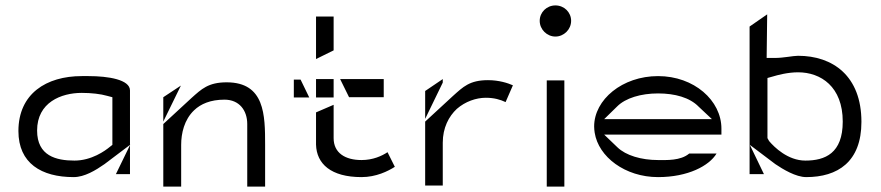

<svg xmlns="http://www.w3.org/2000/svg" viewBox="-20 -693 3254 709"><path d="M366 -87 460 -158V-359C460 -399 380 -412 307 -412H282C151 -412 48 -347 48 -209C48 -90 133 -39 252 -39C292 -39 333 -64 366 -87ZM376 -339 395 -334V-158L386 -151C368 -136 318 -100 255 -100C188 -100 117 -117 117 -211C117 -315 206 -350 282 -350C317 -350 352 -346 376 -339ZM460 -158 461 -159 460 -157ZM408 -50H460V-157Z M583 -4H649V-158C649 -200 660 -251 697 -286C721 -309 757 -325 809 -325C864 -325 893 -285 893 -235V-4H959V-158C959 -268 958 -389 817 -389C749 -389 724 -364 687 -331L583 -235ZM648 -377 583 -334V-244Z M1147 -278V-159C1149 -88 1202 -39 1315 -39C1369 -39 1413 -61 1438 -77L1411 -131C1390 -117 1357 -102 1315 -102C1255 -102 1212 -128 1212 -183V-306ZM1269 -334H1397V-401H1236ZM1212 -507V-632H1147V-475ZM1090 -399H1065V-333H1122ZM1147 -401V-333H1212V-401Z M1615 -388V-401L1550 -357V-254ZM1550 -8H1615V-166C1615 -221 1637 -263 1667 -291C1698 -318 1738 -332 1774 -332C1805 -332 1828 -325 1847 -316L1874 -378C1856 -386 1823 -397 1782 -397C1714 -397 1690 -372 1653 -339L1550 -244Z M2089 -616C2089 -648 2063 -673 2031 -673C1999 -673 1973 -648 1973 -616C1973 -584 2000 -558 2031 -558C2062 -558 2089 -584 2089 -616ZM2064 -396H1999V-4H2064Z M2410 -348C2472 -348 2527 -333 2560 -299L2609 -253H2211L2259 -300C2290 -331 2347 -348 2410 -348ZM2410 -39C2521 -39 2599 -81 2626 -126H2525C2493 -99 2441 -102 2410 -102C2348 -102 2291 -119 2260 -149L2211 -196H2644V-218C2644 -322 2543 -412 2410 -412C2278 -412 2174 -325 2174 -226C2174 -218 2175 -210 2176 -203C2190 -114 2288 -39 2410 -39Z M2832 -410C2852 -416 2889 -426 2927 -426C3011 -426 3092 -373 3092 -244C3092 -127 3027 -100 2954 -100C2889 -100 2839 -150 2821 -171L2819 -174L2814 -183V-405ZM2749 -158 2843 -87C2871 -68 2919 -39 2957 -39C3073 -39 3161 -95 3161 -243C3161 -413 3055 -487 2927 -487C2908 -487 2874 -479 2841 -479H2811L2813 -640L2748 -595V-50H2801Z"/></svg>

Font: Charger Static
Style: 2
Weight: 1000
Designer: Jasper
Foundry: KineticPlasma Fonts/Cannot Into Space Fonts
Version: Version 1.1